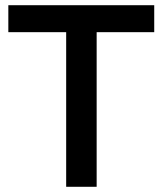

<svg xmlns="http://www.w3.org/2000/svg" viewBox="-20 -717 625 737"><path d="M234 0V-593.5H12V-697H572V-593.5H351V0Z"/></svg>

Font: HK Grotesk SemiBold
Style: Regular
Weight: 600
Designer: Alfredo Marco Pradil
Foundry: Hanken Design Co.
Version: Version 3.001;FEAKit 1.0